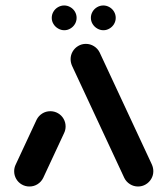

<svg xmlns="http://www.w3.org/2000/svg" viewBox="-20 -678 609 698"><path d="M87 0Q71.9 0 59.1 -7.4Q46.3 -14.8 38.9 -27.6Q31.5 -40.4 31.5 -55.6Q31.5 -68.5 37.4 -80.4L113 -242.6Q120 -256.7 133.3 -265.2Q146.7 -273.7 163 -273.7Q178.1 -273.7 190.9 -266.3Q203.7 -258.9 211.1 -246.1Q218.5 -233.3 218.5 -218.1Q218.5 -205.2 212.6 -193.3L137 -31.1Q130 -17 116.7 -8.5Q103.3 0 87 0ZM537.4 -55.6Q537.4 -40.7 530 -28Q522.6 -15.2 509.8 -7.6Q497 0 481.9 0Q465.9 0 452.4 -8.5Q438.9 -17 431.9 -31.1L242.2 -438.1Q236.7 -450.4 236.7 -463Q236.7 -477.8 244.1 -490.6Q251.5 -503.3 264.3 -510.9Q277 -518.5 292.2 -518.5Q308.1 -518.5 321.7 -510Q335.2 -501.5 342.2 -487.4L531.9 -80.4Q537.4 -68.1 537.4 -55.6ZM310.4 -613Q310.4 -625.2 316.5 -635.6Q322.6 -645.9 333.1 -652Q343.7 -658.1 355.6 -658.1Q367.4 -658.1 378 -652Q388.5 -645.9 394.6 -635.6Q400.7 -625.2 400.7 -613Q400.7 -601.1 394.6 -590.7Q388.5 -580.4 378.1 -574.3Q367.8 -568.1 355.9 -568.1Q344.1 -568.1 333.5 -574.3Q323 -580.4 316.7 -590.7Q310.4 -601.1 310.4 -613ZM168.1 -613Q168.1 -625.2 174.3 -635.6Q180.4 -645.9 190.9 -652Q201.5 -658.1 213.3 -658.1Q225.2 -658.1 235.7 -652Q246.3 -645.9 252.4 -635.6Q258.5 -625.2 258.5 -613Q258.5 -601.1 252.4 -590.7Q246.3 -580.4 235.9 -574.3Q225.6 -568.1 213.7 -568.1Q201.9 -568.1 191.3 -574.3Q180.7 -580.4 174.4 -590.7Q168.1 -601.1 168.1 -613Z"/></svg>

Font: 26F Galaxy Hebrew Black
Style: Regular
Weight: 900
Designer: C₂₉H₂₅N₃O₅
Version: Version 1.000